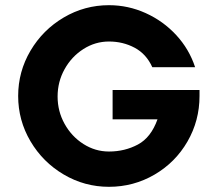

<svg xmlns="http://www.w3.org/2000/svg" viewBox="-20 -710 824 740"><path d="M50 -340Q50 -434 97.5 -514.5Q145 -595 225.5 -642.5Q306 -690 400 -690Q474 -690 541.5 -659.5Q609 -629 659 -575Q709 -521 732 -451H567Q544 -502 499 -526Q454 -550 400 -550Q347 -550 301.5 -521Q256 -492 229 -443.5Q202 -395 202 -338Q202 -281 229 -232.5Q256 -184 301.5 -155Q347 -126 400 -126Q461 -126 511.5 -153Q562 -180 587 -250H414V-363H749V-340Q749 -245 702.5 -164.5Q656 -84 575.5 -37Q495 10 400 10Q306 10 225.5 -37.5Q145 -85 97.5 -165.5Q50 -246 50 -340Z"/></svg>

Font: Teachers[wght]
Style: Regular
Weight: 400
Designer: Alfredo Marco Pradil & Chank Diesel
Version: Version 1.000;Glyphs 3.1.2 (3151)